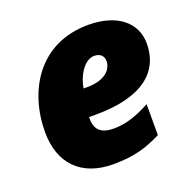

<svg xmlns="http://www.w3.org/2000/svg" viewBox="-106 -671 792 788"><g transform="rotate(-20 290.0 -276.5)"><path d="M260 10C356 10 412 -10 472 -40V-175C415 -145 368 -127 312 -127C259 -127 232 -149 232 -198V-206H261C467 -206 558 -287 558 -409C558 -502 482 -563 358 -563C143 -563 41 -390 41 -209C41 -73 120 10 260 10ZM251 -324C258 -374 293 -435 337 -435C365 -435 378 -419 378 -398C378 -364 349 -324 265 -324Z"/></g></svg>

Font: Noto Sans UI Black
Style: Italic
Weight: 900
Italic angle: -372°
Designer: Monotype Design Team
Foundry: Monotype Imaging Inc.
Version: Version 1.901